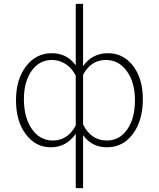

<svg xmlns="http://www.w3.org/2000/svg" viewBox="-20 -759 824 996"><path d="M249 -483Q327 -483 373 -420V-739H411V-416Q459 -483 540 -483Q620 -483 670.5 -417Q721 -351 721 -245Q721 -134 669.5 -64.5Q618 5 535 5Q456 5 411 -58V217H373V-65Q324 5 244 5Q164 5 113.5 -63Q63 -131 63 -239Q63 -347 115 -415Q167 -483 249 -483ZM529 -448Q452 -448 411 -371V-113Q453 -30 534 -30Q600 -30 640 -87.5Q680 -145 680 -239Q680 -332 638 -390Q596 -448 529 -448ZM104 -244Q104 -149 145.5 -89.5Q187 -30 254 -30Q331 -30 373 -108V-366Q354 -405 321 -426.5Q288 -448 249 -448Q184 -448 144 -391.5Q104 -335 104 -244Z"/></svg>

Font: Cantarell Light
Style: Regular
Weight: 300
Designer: Dave Crossland, Nikolaus Waxweiler, Florian Fecher, Jacques Le Bailly, Eben Sorkin, Alexei Vanyashin, Alexios Zavras, Em
Version: Version 0.303